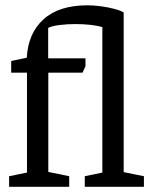

<svg xmlns="http://www.w3.org/2000/svg" viewBox="-20 -718 597 738"><path d="M15 0V-40.7L83.7 -54.7V-438.8H23V-483.6L82.9 -496.1Q88 -590.3 147.4 -644Q206.8 -697.6 316.4 -697.6Q340.1 -697.6 366.6 -694.1Q393.2 -690.6 417 -684.5Q440.7 -678.5 455.4 -670.3V-56.4L533.2 -40.7V0H305.9V-40.7L373.4 -54.7V-613.5Q355.5 -619.5 327.6 -622.5Q299.7 -625.5 269.7 -625.5Q239.6 -625.5 210.4 -622Q181.1 -618.6 165.2 -610.7V-493.8H308.6V-463.4L297.2 -438.8H165.7V-57.1L246 -40.7V0Z"/></svg>

Font: Faustina Light
Style: Regular
Weight: 300
Designer: Alfonso Garcia
Foundry: http://www.omnibus-type.com
Version: Version 1.200